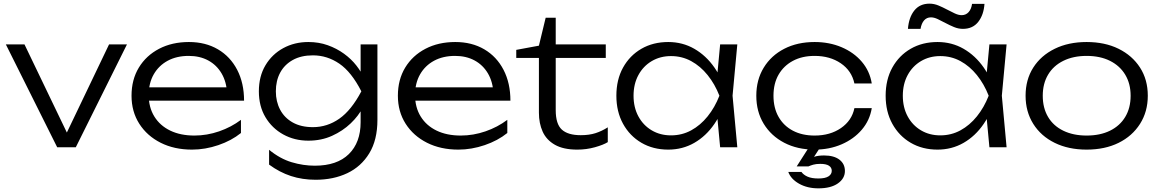

<svg xmlns="http://www.w3.org/2000/svg" viewBox="-20 -806 6343 1051"><path d="M364 -43H328L577 -563H675L395 0H293L12 -563H114Z M1031 13Q934 13 859.5 -24.5Q785 -62 742.5 -128.5Q700 -195 700 -282Q700 -370 740 -436Q780 -502 851 -539Q922 -576 1014 -576Q1105 -576 1173 -536Q1241 -496 1278.5 -423.5Q1316 -351 1316 -255H770V-328H1277L1223 -295Q1220 -358 1193 -404Q1166 -450 1120 -475Q1074 -500 1013 -500Q947 -500 898 -473.5Q849 -447 821.5 -399Q794 -351 794 -286Q794 -218 825 -168Q856 -118 912 -91Q968 -64 1044 -64Q1113 -64 1179.5 -87Q1246 -110 1299 -150V-78Q1247 -36 1175 -11.5Q1103 13 1031 13Z M1954 -137V-238L1958 -253V-346L1954 -366V-563H2046V-150Q2046 -40 2001.5 33Q1957 106 1881 142Q1805 178 1708 178Q1635 178 1572.5 157.5Q1510 137 1453 95V14Q1513 63 1576.5 82Q1640 101 1703 101Q1825 101 1889.5 37.5Q1954 -26 1954 -137ZM1668 -36Q1592 -36 1530.5 -70Q1469 -104 1433 -164.5Q1397 -225 1397 -306Q1397 -388 1433 -448.5Q1469 -509 1530.5 -542.5Q1592 -576 1668 -576Q1725 -576 1774 -558.5Q1823 -541 1863 -512Q1903 -483 1931 -447Q1959 -411 1974.5 -374.5Q1990 -338 1990 -306Q1990 -265 1966.5 -218.5Q1943 -172 1899.5 -130.5Q1856 -89 1797.5 -62.5Q1739 -36 1668 -36ZM1693 -110Q1771 -110 1837 -156Q1903 -202 1958 -306Q1904 -412 1837.5 -457.5Q1771 -503 1693 -503Q1628 -503 1582.5 -477.5Q1537 -452 1513.5 -408Q1490 -364 1490 -306Q1490 -250 1513.5 -205.5Q1537 -161 1582.5 -135.5Q1628 -110 1693 -110Z M2489 13Q2392 13 2317.5 -24.5Q2243 -62 2200.5 -128.5Q2158 -195 2158 -282Q2158 -370 2198 -436Q2238 -502 2309 -539Q2380 -576 2472 -576Q2563 -576 2631 -536Q2699 -496 2736.5 -423.5Q2774 -351 2774 -255H2228V-328H2735L2681 -295Q2678 -358 2651 -404Q2624 -450 2578 -475Q2532 -500 2471 -500Q2405 -500 2356 -473.5Q2307 -447 2279.5 -399Q2252 -351 2252 -286Q2252 -218 2283 -168Q2314 -118 2370 -91Q2426 -64 2502 -64Q2571 -64 2637.5 -87Q2704 -110 2757 -150V-78Q2705 -36 2633 -11.5Q2561 13 2489 13Z M2806 -489V-533L2930 -556L2967 -709H3022V-563H3296V-489H3022V-203Q3022 -127 3055.5 -96.5Q3089 -66 3159 -66Q3205 -66 3239.5 -77Q3274 -88 3307 -109V-28Q3283 -13 3236.5 0Q3190 13 3140 13Q3064 13 3017.5 -13.5Q2971 -40 2950.5 -85.5Q2930 -131 2930 -189V-489Z M3922 0 3902 -213 3927 -282 3902 -350 3922 -563H4016L3990 -282L4016 0ZM3958 -282Q3936 -194 3890.5 -127.5Q3845 -61 3780.5 -24Q3716 13 3638 13Q3555 13 3491 -24.5Q3427 -62 3390.5 -128.5Q3354 -195 3354 -282Q3354 -370 3390.5 -436Q3427 -502 3491 -539Q3555 -576 3638 -576Q3716 -576 3780.5 -539Q3845 -502 3891 -436Q3937 -370 3958 -282ZM3448 -282Q3448 -218 3474.5 -169Q3501 -120 3547.5 -92.5Q3594 -65 3653 -65Q3713 -65 3763.5 -92.5Q3814 -120 3853.5 -169Q3893 -218 3918 -282Q3893 -346 3853.5 -395Q3814 -444 3763.5 -471.5Q3713 -499 3653 -499Q3594 -499 3547.5 -471.5Q3501 -444 3474.5 -395Q3448 -346 3448 -282Z M4752 -214Q4741 -147 4697.5 -96Q4654 -45 4587 -16Q4520 13 4439 13Q4345 13 4273 -24.5Q4201 -62 4160.5 -128.5Q4120 -195 4120 -282Q4120 -369 4160.5 -435.5Q4201 -502 4273 -539Q4345 -576 4439 -576Q4520 -576 4587 -547.5Q4654 -519 4697.5 -468Q4741 -417 4752 -349H4657Q4642 -419 4582.5 -459.5Q4523 -500 4439 -500Q4371 -500 4320.5 -473Q4270 -446 4242 -397.5Q4214 -349 4214 -282Q4214 -215 4242 -166Q4270 -117 4320.5 -90.5Q4371 -64 4439 -64Q4524 -64 4583.5 -105Q4643 -146 4657 -214ZM4412 -6H4474L4422 74L4397 72Q4416 59 4437.5 52Q4459 45 4491 45Q4545 45 4575 68Q4605 91 4605 130Q4605 171 4566.5 198Q4528 225 4460 225Q4399 225 4354 199.5Q4309 174 4295 135H4367Q4378 151 4400.5 161Q4423 171 4460 171Q4497 171 4515 159.5Q4533 148 4533 129Q4533 111 4517.5 101Q4502 91 4470 91Q4447 91 4431.5 95.5Q4416 100 4405 105H4341Z M5396 0 5376 -213 5401 -282 5376 -350 5396 -563H5490L5464 -282L5490 0ZM5432 -282Q5410 -194 5364.5 -127.5Q5319 -61 5254.5 -24Q5190 13 5112 13Q5029 13 4965 -24.5Q4901 -62 4864.5 -128.5Q4828 -195 4828 -282Q4828 -370 4864.5 -436Q4901 -502 4965 -539Q5029 -576 5112 -576Q5190 -576 5254.5 -539Q5319 -502 5365 -436Q5411 -370 5432 -282ZM4922 -282Q4922 -218 4948.5 -169Q4975 -120 5021.5 -92.5Q5068 -65 5127 -65Q5187 -65 5237.5 -92.5Q5288 -120 5327.5 -169Q5367 -218 5392 -282Q5367 -346 5327.5 -395Q5288 -444 5237.5 -471.5Q5187 -499 5127 -499Q5068 -499 5021.5 -471.5Q4975 -444 4948.5 -395Q4922 -346 4922 -282ZM4950 -648Q4955 -711 4985 -748.5Q5015 -786 5068 -786Q5093 -786 5117 -776Q5141 -766 5163.5 -754Q5186 -742 5206.5 -732.5Q5227 -723 5244 -723Q5267 -723 5282 -739.5Q5297 -756 5301 -785H5369Q5365 -725 5335 -686.5Q5305 -648 5251 -648Q5226 -648 5202 -658Q5178 -668 5155.5 -680Q5133 -692 5113 -701.5Q5093 -711 5076 -711Q5053 -711 5038.5 -694.5Q5024 -678 5019 -648Z M5928 13Q5829 13 5753.5 -24Q5678 -61 5636 -128Q5594 -195 5594 -282Q5594 -370 5636 -436Q5678 -502 5753.5 -539Q5829 -576 5928 -576Q6028 -576 6103 -539Q6178 -502 6220.5 -436Q6263 -370 6263 -282Q6263 -195 6220.5 -128Q6178 -61 6103 -24Q6028 13 5928 13ZM5928 -64Q6002 -64 6056 -90.5Q6110 -117 6139.5 -166Q6169 -215 6169 -282Q6169 -348 6139.5 -397Q6110 -446 6056 -473Q6002 -500 5928 -500Q5855 -500 5800.5 -473Q5746 -446 5717 -397Q5688 -348 5688 -282Q5688 -215 5717 -166Q5746 -117 5800.5 -90.5Q5855 -64 5928 -64Z"/></svg>

Font: Unbounded Light
Style: Regular
Weight: 300
Designer: Luke Prowse, Jean-Baptiste Morizot, Fátima Lázaro, Florian Runge
Foundry: NaN
Version: Version 1.700